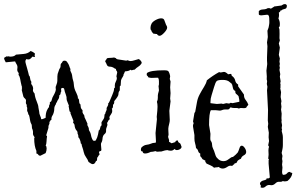

<svg xmlns="http://www.w3.org/2000/svg" viewBox="-22 -812 1461 935"><path d="M538.1 -477.5Q525.4 -487.3 513.7 -487.3Q502 -487.3 498.5 -496.1Q495.1 -504.9 490.2 -512.7Q491.2 -517.6 494.1 -520.5Q497.1 -523.4 499 -528.3Q507.8 -530.3 516.6 -530.3Q525.4 -530.3 534.2 -532.2Q536.1 -530.3 540 -529.8Q543.9 -529.3 544.9 -524.4L546.9 -525.4Q548.8 -525.4 548.8 -523.4L592.8 -516.6L598.6 -518.6L611.3 -514.6Q622.1 -514.6 631.8 -518.1Q641.6 -521.5 653.3 -524.4Q657.2 -523.4 662.6 -517.1Q668 -510.7 668 -506.8V-504.9Q662.1 -494.1 651.9 -487.8Q641.6 -481.4 633.8 -472.7H630.9L619.1 -469.7Q615.2 -469.7 614.3 -472.7Q603.5 -464.8 588.9 -464.8Q585.9 -464.8 584.5 -459.5Q583 -454.1 581.1 -452.1Q579.1 -450.2 579.6 -449.2Q580.1 -448.2 580.1 -446.8Q580.1 -445.3 576.7 -439.5Q573.2 -433.6 569.8 -427.7Q566.4 -421.9 566.4 -408.2Q566.4 -394.5 564 -393.6Q561.5 -392.6 561.5 -390.6V-377Q561.5 -371.1 560.5 -370.6Q559.6 -370.1 557.1 -365.7Q554.7 -361.3 554.7 -352.5Q554.7 -343.8 534.2 -319.3V-314.5Q534.2 -305.7 528.3 -301.8V-296.9Q528.3 -284.2 522.5 -283.2Q524.4 -280.3 524.4 -271.5Q524.4 -262.7 517.6 -253.9Q510.7 -245.1 510.7 -240.2L512.7 -231.4Q506.8 -228.5 504.9 -223.1Q502.9 -217.8 499 -212.9Q501 -209 501 -205.1Q501 -201.2 499 -196.8Q497.1 -192.4 495.6 -187Q494.1 -181.6 494.6 -176.3Q495.1 -170.9 493.2 -166.5Q491.2 -162.1 486.8 -158.7Q482.4 -155.3 480 -149.4Q477.5 -143.6 477.1 -135.7Q476.6 -127.9 474.1 -122.1Q471.7 -116.2 470.7 -115.2Q469.7 -114.3 469.7 -107.4L471.7 -83Q471.7 -77.1 467.8 -76.7Q463.9 -76.2 460.9 -73.2L460 -71.3L462.9 -60.5V-59.6Q459 -56.6 457 -52.2Q455.1 -47.9 451.2 -43.9Q450.2 -40 450.7 -36.6Q451.2 -33.2 449.2 -29.3L445.3 -27.3Q439.5 -12.7 429.7 -12.7Q422.9 -12.7 409.2 -23.4Q405.3 -35.2 397 -46.4Q388.7 -57.6 385.7 -71.3Q382.8 -85 379.4 -93.8Q376 -102.5 376 -106.9Q376 -111.3 371.1 -114.3V-116.2Q371.1 -121.1 367.2 -131.3Q363.3 -141.6 359.4 -143.6V-149.4Q359.4 -154.3 356.9 -158.7Q354.5 -163.1 355.5 -168.9Q353.5 -173.8 350.6 -176.8Q347.7 -179.7 344.7 -186.5Q341.8 -193.4 341.3 -200.7Q340.8 -208 334 -214.8V-216.8Q334 -218.8 335.9 -222.7L321.3 -259.8V-266.6L317.4 -268.6Q315.4 -274.4 314.5 -282.7Q313.5 -291 312.5 -293.5Q311.5 -295.9 312.5 -295.9Q313.5 -295.9 313.5 -297.9Q313.5 -299.8 307.6 -312.5Q301.8 -325.2 302.2 -331.1Q302.7 -336.9 301.3 -342.3Q299.8 -347.7 297.9 -353.5Q295.9 -359.4 293.9 -364.7Q292 -370.1 291 -377Q290 -383.8 282.7 -383.8Q275.4 -383.8 275.4 -377L276.4 -367.2Q273.4 -363.3 272.9 -356.9Q272.5 -350.6 266.6 -347.7V-342.8Q266.6 -334 261.2 -327.1Q255.9 -320.3 254.9 -313.5Q252 -313.5 251.5 -309.6Q251 -305.7 249.5 -303.2Q248 -300.8 246.6 -298.8Q245.1 -296.9 243.7 -292Q242.2 -287.1 242.2 -280.3Q242.2 -273.4 239.7 -264.2Q237.3 -254.9 232.4 -247.6Q227.5 -240.2 228.5 -228.5Q223.6 -227.5 223.1 -224.1Q222.7 -220.7 218.8 -218.8V-214.8Q219.7 -210 216.8 -205.1Q213.9 -200.2 213.9 -195.3V-189.5L203.1 -153.3L207 -148.4V-146.5Q205.1 -137.7 204.6 -123.5Q204.1 -109.4 200.2 -103.5Q205.1 -99.6 205.1 -88.9Q205.1 -78.1 200.2 -66.4L174.8 -53.7Q167 -53.7 164.6 -58.6Q162.1 -63.5 155.3 -64.5V-77.1Q144.5 -100.6 144.5 -138.7Q144.5 -139.6 146.5 -141.6Q145.5 -146.5 142.6 -149.4Q137.7 -156.2 138.7 -165Q139.6 -175.8 133.8 -187.5Q132.8 -195.3 132.8 -200.2Q132.8 -205.1 131.3 -206.5Q129.9 -208 127.4 -214.8Q125 -221.7 123.5 -231.9Q122.1 -242.2 119.1 -252L115.2 -255.9V-259.8Q115.2 -261.7 113.8 -264.2Q112.3 -266.6 110.8 -270.5Q109.4 -274.4 110.4 -280.8Q111.3 -287.1 109.4 -290.5Q107.4 -293.9 107.9 -295.9Q108.4 -297.9 108.4 -299.8Q108.4 -301.8 104.5 -307.6Q103.5 -313.5 104.5 -320.3Q105.5 -327.1 99.6 -332Q93.8 -336.9 91.8 -341.8L84 -373V-377Q85.9 -377 85.9 -377.9L84 -383.8Q84 -385.7 85.9 -387.7Q84 -389.6 82.5 -397Q81.1 -404.3 79.1 -412.1Q77.1 -419.9 76.2 -427.7Q73.2 -441.4 70.3 -444.3Q67.4 -447.3 68.4 -449.2Q69.3 -451.2 69.3 -454.1Q69.3 -457 66.4 -460Q60.5 -466.8 62.5 -478.5Q64.5 -490.2 59.1 -498.5Q53.7 -506.8 51.8 -512.7H47.9L8.8 -508.8H5.9Q-2 -521.5 -2 -530.3Q7.8 -537.1 10.7 -538.1L12.7 -536.1L16.6 -538.1L27.3 -536.1Q47.9 -536.1 55.7 -545.9Q73.2 -547.9 93.3 -549.3Q113.3 -550.8 127 -563.5Q139.6 -559.6 148.4 -550.8Q146.5 -544.9 146.5 -542.5Q146.5 -540 148.4 -536.1Q146.5 -534.2 145.5 -534.2L137.7 -536.1H135.7Q125 -522.5 117.7 -522.5Q110.4 -522.5 106.4 -524.4Q101.6 -518.6 101.6 -513.7Q101.6 -508.8 104 -500.5Q106.4 -492.2 109.4 -481.4Q112.3 -470.7 115.2 -460.4Q118.2 -450.2 119.1 -444.3Q124 -440.4 124.5 -431.2Q125 -421.9 130.9 -413.1L129.9 -406.2Q129.9 -402.3 132.3 -399.9Q134.8 -397.5 137.7 -390.1Q140.6 -382.8 138.7 -375Q136.7 -367.2 146.5 -356.4Q148.4 -337.9 156.7 -318.4Q165 -298.8 165 -289.1L168.9 -267.6Q168.9 -257.8 173.3 -249Q177.7 -240.2 178.7 -231.4Q185.5 -231.4 189.9 -233.9Q194.3 -236.3 200.2 -238.3Q200.2 -260.7 206.5 -274.4Q212.9 -288.1 216.8 -290V-293.9Q216.8 -299.8 219.2 -302.2Q221.7 -304.7 220.7 -313.5Q222.7 -315.4 225.6 -317.4Q228.5 -319.3 228.5 -321.3L233.4 -336.9Q238.3 -346.7 243.2 -355.5Q248 -364.3 250 -375L249 -385.7Q249 -390.6 251.5 -395.5Q253.9 -400.4 255.9 -408.7Q257.8 -417 257.3 -428.7Q256.8 -440.4 258.8 -452.1L266.6 -474.6Q273.4 -483.4 272.9 -490.7Q272.5 -498 275.4 -502.9L278.3 -504.9Q281.2 -510.7 283.7 -513.7Q286.1 -516.6 293 -516.6Q299.8 -516.6 303.7 -511.7Q307.6 -506.8 311 -500.5Q314.5 -494.1 316.4 -487.3Q318.4 -480.5 321.3 -475.6L320.3 -470.7Q320.3 -466.8 322.8 -462.9Q325.2 -459 327.1 -453.1Q329.1 -447.3 330.1 -438Q331.1 -428.7 334 -420.4Q336.9 -412.1 337.4 -402.3Q337.9 -392.6 340.3 -382.8Q342.8 -373 350.1 -358.9Q357.4 -344.7 357.4 -334V-332L361.3 -331.1Q363.3 -323.2 363.8 -314.9Q364.3 -306.6 371.1 -301.8Q370.1 -300.8 370.1 -298.8L372.1 -286.1Q375 -280.3 379.9 -275.4V-264.6Q382.8 -256.8 386.2 -253.4Q389.6 -250 389.6 -241.2Q394.5 -232.4 396.5 -226.6Q398.4 -220.7 401.4 -215.3Q404.3 -210 403.8 -209Q403.3 -208 403.3 -204.6Q403.3 -201.2 407.2 -195.3Q411.1 -189.5 411.1 -178.7Q418.9 -167 421.4 -152.8Q423.8 -138.7 431.6 -127H436.5Q439.5 -127 440.4 -125Q453.1 -135.7 459 -176.8Q463.9 -178.7 464.8 -185.1Q465.8 -191.4 467.8 -196.3L471.7 -200.2Q473.6 -205.1 472.2 -210.9Q470.7 -216.8 478.5 -226.6Q486.3 -236.3 486.3 -245.6Q486.3 -254.9 488.8 -256.3Q491.2 -257.8 491.2 -261.2Q491.2 -264.6 495.1 -271.5Q499 -278.3 497.1 -286.1Q500 -293 502.9 -296.9Q505.9 -300.8 504.9 -308.6Q507.8 -309.6 511.7 -318.8Q515.6 -328.1 524.4 -348.6Q533.2 -369.1 533.2 -377Q533.2 -384.8 538.1 -385.7Q537.1 -387.7 537.1 -396.5Q537.1 -405.3 542 -414.6Q546.9 -423.8 546.9 -429.7Q546.9 -435.5 544.9 -440.4L548.8 -459Q548.8 -463.9 545.4 -467.3Q542 -470.7 543 -475.6Q542 -477.5 538.1 -477.5Z M741.2 -243.2Q745.1 -278.3 745.1 -292.5Q745.1 -306.6 742.2 -316.4Q747.1 -326.2 746.6 -336.4Q746.1 -346.7 747.6 -354.5Q749 -362.3 750.5 -365.7Q752 -369.1 752 -373L750 -393.6Q752 -396.5 752 -402.3V-417Q752 -426.8 748 -433.6H742.2L716.8 -432.6Q709 -432.6 700.2 -435.5Q698.2 -441.4 695.3 -442.9Q692.4 -444.3 692.4 -449.2Q692.4 -454.1 693.4 -456.1Q710 -469.7 777.3 -469.7Q790 -469.7 794.9 -467.3Q799.8 -464.8 803.2 -454.6Q806.6 -444.3 806.6 -439.5L804.7 -427.7L808.6 -415L806.6 -386.7L808.6 -358.4L806.6 -332L808.6 -318.4L802.7 -272.5L804.7 -228.5Q804.7 -219.7 802.7 -212.4Q800.8 -205.1 798.8 -195.3Q796.9 -185.5 797.9 -174.8Q798.8 -164.1 798.8 -157.7Q798.8 -151.4 797.9 -151.4Q796.9 -151.4 796.9 -146.5Q796.9 -141.6 799.8 -135.3Q802.7 -128.9 800.8 -122.1Q812.5 -114.3 813.5 -114.3L832 -120.1Q832 -127.9 842.8 -127.9Q845.7 -127.9 845.2 -124Q844.7 -120.1 848.6 -118.2Q852.5 -116.2 855 -113.8Q857.4 -111.3 858.9 -106Q860.4 -100.6 862.3 -96.7Q861.3 -89.8 854 -85.4Q846.7 -81.1 839.4 -81.1Q832 -81.1 828.1 -86.9Q820.3 -78.1 810.1 -78.1Q799.8 -78.1 793 -81.1Q784.2 -81.1 763.7 -74.2H757.8L745.1 -73.2Q739.3 -73.2 735.4 -76.2Q721.7 -72.3 711.9 -72.3Q696.3 -64.5 684.6 -64.5Q672.9 -64.5 672.9 -74.2Q664.1 -74.2 664.1 -83Q664.1 -91.8 668.9 -95.7Q679.7 -105.5 691.9 -106.9Q704.1 -108.4 712.9 -112.3Q721.7 -116.2 727.5 -116.2Q733.4 -116.2 737.3 -118.2V-127.9L735.4 -164.1L742.2 -231.4ZM738.3 -646.5 724.6 -648.4Q722.7 -651.4 719.7 -654.3Q716.8 -657.2 715.3 -662.1Q713.9 -667 712.4 -667Q710.9 -667 710.9 -676.8Q710.9 -686.5 715.8 -696.3Q720.7 -706.1 735.8 -714.4Q751 -722.7 762.7 -722.7Q774.4 -722.7 777.8 -714.8Q781.2 -707 783.7 -699.2Q786.1 -691.4 789.1 -687Q792 -682.6 792 -677.7Q792 -668 777.8 -652.8Q763.7 -637.7 755.4 -637.7Q747.1 -637.7 742.2 -646.5Z M1137.7 -391.6 1166 -351.6V-349.6Q1166 -335 1174.3 -325.2Q1182.6 -315.4 1187.5 -301.8Q1184.6 -297.9 1181.6 -294.9Q1178.7 -292 1176.8 -287.1Q1169.9 -285.2 1167 -285.2L1151.4 -286.1Q1145.5 -286.1 1141.6 -283.2Q1136.7 -286.1 1129.9 -286.1H1118.2Q1108.4 -286.1 1101.6 -289.1Q1097.7 -288.1 1095.7 -283.2Q1093.8 -278.3 1082 -278.8Q1070.3 -279.3 1064.9 -277.8Q1059.6 -276.4 1056.6 -274.9Q1053.7 -273.4 1047.9 -273.4L1028.3 -275.4H1004.9Q996.1 -261.7 996.1 -203.1L1002.9 -160.2L1002 -139.6Q1002 -128.9 1003.9 -127Q1010.7 -118.2 1010.7 -107.9Q1010.7 -97.7 1016.1 -86.9Q1021.5 -76.2 1022.9 -69.8Q1024.4 -63.5 1028.3 -53.7Q1032.2 -43.9 1042.5 -35.6Q1052.7 -27.3 1065.9 -27.3Q1079.1 -27.3 1088.4 -34.7Q1097.7 -42 1103 -44.9Q1108.4 -47.9 1109.4 -47.4Q1110.4 -46.9 1113.8 -48.8Q1117.2 -50.8 1125.5 -58.6Q1133.8 -66.4 1135.7 -69.3Q1137.7 -72.3 1139.6 -77.6Q1141.6 -83 1145 -92.8Q1148.4 -102.5 1155.3 -102.5Q1162.1 -102.5 1169.4 -92.3Q1176.8 -82 1176.8 -71.8Q1176.8 -61.5 1165.5 -55.7Q1154.3 -49.8 1151.4 -39.1Q1135.7 -32.2 1133.3 -25.9Q1130.9 -19.5 1128.4 -18.1Q1126 -16.6 1125 -17.1Q1124 -17.6 1122.1 -17.6Q1120.1 -17.6 1120.1 -13.7Q1114.3 -9.8 1108.4 -3.9Q1096.7 -7.8 1085 0.5Q1073.2 8.8 1062.5 8.8Q1051.8 8.8 1043 1Q1038.1 2.9 1032.2 2.9Q1026.4 2.9 1020.5 4.9Q1012.7 -2.9 1002.9 -6.8Q993.2 -10.7 983.4 -15.6Q981.4 -21.5 979 -22Q976.6 -22.5 978.5 -29.3Q974.6 -31.2 971.2 -33.2Q967.8 -35.2 963.9 -37.1Q960.9 -43.9 953.1 -51.8V-64.5Q945.3 -67.4 942.9 -76.7Q940.4 -85.9 932.6 -90.8Q931.6 -102.5 928.2 -113.8Q924.8 -125 924.8 -136.7V-154.3L918 -195.3V-203.1L920.9 -211.9L918 -220.7L924.8 -261.7L928.7 -267.6Q933.6 -293 937 -313.5Q940.4 -334 950.7 -353Q960.9 -372.1 971.7 -389.2Q982.4 -406.2 985.4 -420.9Q1014.6 -444.3 1044.9 -460.9Q1049.8 -459 1052.7 -459L1068.4 -461.9Q1077.1 -461.9 1088.9 -450.2L1099.6 -452.1H1103.5Q1105.5 -449.2 1106 -445.3Q1106.4 -441.4 1110.4 -440.4Q1121.1 -431.6 1123.5 -419.4Q1126 -407.2 1137.7 -400.4ZM1110.4 -309.6 1143.6 -316.4V-320.3Q1143.6 -326.2 1142.1 -332Q1140.6 -337.9 1139.6 -343.8Q1133.8 -350.6 1128.4 -354.5Q1123 -358.4 1124 -369.1Q1115.2 -372.1 1112.8 -381.8Q1110.4 -391.6 1108.4 -400.4Q1106.4 -400.4 1106.4 -404.3Q1099.6 -409.2 1096.7 -412.1Q1085.9 -422.9 1063 -422.9Q1040 -422.9 1033.7 -417.5Q1027.3 -412.1 1020.5 -388.2Q1013.7 -364.3 1008.3 -348.1Q1002.9 -332 1002.9 -315.4V-309.6L1034.2 -305.7L1056.6 -307.6L1064.5 -305.7L1080.1 -309.6L1093.8 -307.6L1101.6 -311.5Z M1292 51.8 1286.1 -14.6V-32.2L1288.1 -34.2L1284.2 -40L1286.1 -58.6L1285.2 -79.1Q1285.2 -88.9 1288.1 -97.7Q1284.2 -101.6 1284.2 -105.5L1288.1 -125L1286.1 -143.6L1287.1 -166L1282.2 -194.3L1284.2 -209L1282.2 -225.6L1283.2 -276.4L1278.3 -372.1L1280.3 -389.6L1277.3 -403.3Q1277.3 -408.2 1278.3 -411.6Q1279.3 -415 1278.3 -419.9Q1276.4 -424.8 1276.9 -429.2Q1277.3 -433.6 1277.3 -439.5L1275.4 -467.8L1279.3 -500Q1278.3 -507.8 1278.3 -516.6V-533.2L1280.3 -586.9L1278.3 -605.5L1282.2 -631.8L1280.3 -662.1Q1280.3 -664.1 1283.2 -670.4Q1286.1 -676.8 1286.6 -681.2Q1287.1 -685.5 1288.6 -692.4Q1290 -699.2 1289.6 -708.5Q1289.1 -717.8 1289.1 -725.1Q1289.1 -732.4 1284.2 -739.3L1278.3 -740.2L1251 -737.3Q1238.3 -737.3 1238.3 -743.2V-757.8Q1245.1 -765.6 1259.3 -766.1Q1273.4 -766.6 1282.2 -772.5H1288.1Q1293.9 -772.5 1296.9 -769.5L1315.4 -781.2H1319.3L1348.6 -785.2Q1352.5 -787.1 1356 -789.6Q1359.4 -792 1365.7 -792Q1372.1 -792 1375 -785.2Q1375 -771.5 1367.7 -769.5Q1360.4 -767.6 1356 -766.1Q1351.6 -764.6 1349.6 -762.2Q1347.7 -759.8 1344.7 -761.7Q1342.8 -753.9 1335.9 -751Q1336.9 -747.1 1336.9 -739.3Q1336.9 -731.4 1334 -721.7Q1340.8 -709 1340.8 -695.3Q1340.8 -681.6 1338.4 -681.6Q1335.9 -681.6 1335.9 -678.7L1338.9 -668Q1339.8 -657.2 1339.4 -647Q1338.9 -636.7 1338.9 -626L1340.8 -615.2L1335.9 -600.6L1340.8 -580.1L1335.9 -544.9L1340.8 -527.3L1338.9 -511.7L1340.8 -501L1338.9 -491.2L1340.8 -482.4L1338.9 -471.7L1342.8 -451.2L1340.8 -438.5L1344.7 -416L1342.8 -407.2L1344.7 -397.5L1342.8 -392.6L1344.7 -389.6L1342.8 -381.8L1346.7 -363.3L1344.7 -339.8L1348.6 -319.3L1346.7 -308.6L1348.6 -292L1346.7 -278.3L1349.6 -258.8L1348.6 -236.3L1349.6 -225.6L1348.6 -218.8L1351.6 -202.1L1349.6 -188.5L1351.6 -179.7L1349.6 -174.8L1353.5 -159.2Q1355.5 -151.4 1355.5 -142.6V-105.5Q1355.5 -95.7 1353.5 -85.9L1349.6 -67.4L1353.5 -52.7L1351.6 -38.1L1353.5 -27.3L1351.6 -10.7L1353.5 3.9L1351.6 25.4Q1351.6 34.2 1355.5 39.1H1359.4Q1370.1 39.1 1376 31.7Q1381.8 24.4 1389.6 25.4H1392.6V29.3H1397.5Q1400.4 29.3 1401.4 31.2Q1399.4 51.8 1377.9 69.3Q1370.1 71.3 1364.3 71.3Q1358.4 71.3 1355.5 69.3Q1350.6 74.2 1339.4 73.2Q1328.1 72.3 1320.8 79.6Q1313.5 86.9 1307.1 88.9Q1300.8 90.8 1294.4 89.4Q1288.1 87.9 1281.7 89.8Q1275.4 91.8 1270 97.2Q1264.6 102.5 1256.8 102.5L1252 101.6Q1247.1 103.5 1247.6 99.1Q1248 94.7 1248 91.8V89.8Q1244.1 88.9 1244.1 81.1V79.1Q1250 69.3 1260.7 66.9Q1271.5 64.5 1275.4 61.5V59.6Q1275.4 55.7 1281.7 56.6Q1288.1 57.6 1292 51.8Z"/></svg>

Font: Mountains of Christmas
Style: Regular
Weight: 400
Designer: Crystal Kluge
Foundry: Font Diner, Inc DBA Tart Workshop
Version: Version 1.002